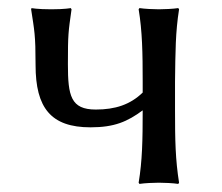

<svg xmlns="http://www.w3.org/2000/svg" viewBox="-20 -452 550 475"><path d="M68 -291C68 -185 106 -137 204 -137C263 -137 295 -151 333 -179C333 -105 332 -54 323 0L325 3C337 1 361 0 373 0C385 0 409 1 421 3L423 0C414 -57 413 -104 413 -179V-250C414 -325 414 -372 423 -429L421 -432C409 -430 385 -429 373 -429C361 -429 337 -430 325 -432L323 -429C332 -375 333 -321 333 -250V-223C302 -193 265 -181 217 -181C155 -181 148 -215 148 -293C148 -368 149 -372 157 -429L155 -432C155 -432 141 -429 107 -429C72 -429 58 -432 58 -432L57 -429C65 -376 68 -367 68 -291Z"/></svg>

Font: Libertinus Sans
Style: Regular
Weight: 400
Designer: Philipp H. Poll, Khaled Hosny
Foundry: Caleb Maclennan
Version: Version 7.050;RELEASE